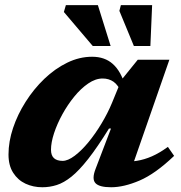

<svg xmlns="http://www.w3.org/2000/svg" viewBox="-20 -736 724 768"><path d="M362.5 -61 424 -222H416Q369.5 -147 333 -100.5Q296.5 -54 266 -29.5Q235.5 -5 207.2 4Q179 13 149 13Q113 13 82.2 -1.2Q51.5 -15.5 32.8 -44.8Q14 -74 14 -118Q14 -169.5 32.2 -224Q50.5 -278.5 82.8 -329.2Q115 -380 157.5 -420.8Q200 -461.5 248.8 -485.2Q297.5 -509 348.5 -509Q399 -509 431.2 -480.2Q463.5 -451.5 481 -392.5L467 -363Q453 -396 434.2 -409Q415.5 -422 390.5 -422Q362 -422 332.8 -402Q303.5 -382 277 -349.5Q250.5 -317 229.5 -278.8Q208.5 -240.5 196.2 -203.2Q184 -166 184 -137Q184 -114 196 -103.2Q208 -92.5 230.5 -92.5Q251.5 -92.5 278.8 -113Q306 -133.5 333.8 -167.2Q361.5 -201 386.2 -242.2Q411 -283.5 428 -324.5L465.5 -416L531 -497H657.5L497.5 -37.5L465 -89.5Q498 -88 527.8 -92.8Q557.5 -97.5 587.8 -110.8Q618 -124 651.5 -148.5L676.5 -112.5Q601 -40.5 538.2 -13.8Q475.5 13 424.5 13Q377 13 361.8 -3.5Q346.5 -20 362.5 -61ZM422.5 -552H351L235.5 -688L243.5 -715.5H371.5ZM581.5 -552H515.5L457.5 -692.5L463.5 -715.5H588.5Z"/></svg>

Font: Newsreader 9pt
Style: Bold Italic
Weight: 700
Italic angle: -17°
Designer: Hugues Gentile
Foundry: Production Type
Version: Version 1.003